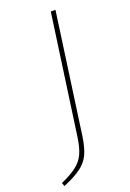

<svg xmlns="http://www.w3.org/2000/svg" viewBox="-176 -735 604 889"><g transform="rotate(-20 126.0 -290.5)"><path d="M137 -87Q129 -34 114.5 -2.5Q100 29 69 52.5Q38 76 -20 100L-26 83Q24 61 52 39Q80 17 93.5 -12.5Q107 -42 114 -90L197 -681H220Z"/></g></svg>

Font: FiraGO Thin
Style: Italic
Weight: 100
Italic angle: -8°
Designer: bBox Type GmbH
Foundry: bBox Type GmbH
Version: Version 1.001